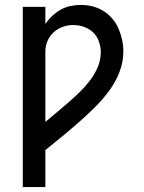

<svg xmlns="http://www.w3.org/2000/svg" viewBox="-20 -548 588 783"><path d="M73 215V-520H165V-450Q177 -468 193 -483Q209 -498 227.5 -508.5Q246 -519 267.5 -523.5Q289 -528 310 -528Q334 -528 357.5 -522Q381 -516 401.5 -503.5Q422 -491 438 -472Q454 -453 463.5 -431Q473 -409 478 -385.5Q483 -362 483 -338Q483 -294 466.5 -252.5Q450 -211 423.5 -175.5Q397 -140 365.5 -109Q334 -78 301 -49Q268 -20 234 8Q200 36 165 64V215ZM165 -51Q189 -71 213 -91Q237 -111 260.5 -131.5Q284 -152 306 -173.5Q328 -195 347 -220Q366 -245 378.5 -274Q391 -303 391 -335Q391 -357 383.5 -378.5Q376 -400 360 -415.5Q344 -431 322.5 -438.5Q301 -446 278 -446Q257 -446 236 -438.5Q215 -431 199 -416.5Q183 -402 174 -381.5Q165 -361 165 -339Z"/></svg>

Font: Iosevka Semi-Condensed Medium
Style: Regular
Weight: 500
Monospace: yes
Designer: Belleve Invis
Foundry: Belleve Invis
Version: Version 27.3.5